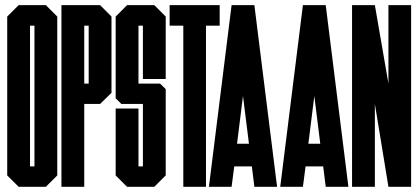

<svg xmlns="http://www.w3.org/2000/svg" viewBox="-20 -720 1613 740"><path d="M200.7 -43.9 156.7 0H51.8L7.8 -43.9V-656.2L51.8 -700.2H156.7L200.7 -656.2ZM112.8 -78.6V-621.1H95.7V-78.6Z M304.7 -319.3V0H216.8V-700.2H365.7L409.7 -656.2V-362.3L365.7 -319.3ZM304.7 -397.9H321.8V-621.1H304.7Z M618.7 -415.5H530.8V-621.1H513.7V-397.9H596.7L618.7 -376.5V-43.9L574.7 0H469.7L425.8 -43.9V-301.8H513.7V-78.6H530.8V-319.3H447.8L425.8 -341.3V-656.2L469.7 -700.2H574.7L618.7 -656.2Z M773.9 -621.1V0H686.5V-621.1H633.8V-700.2H826.7V-621.1Z M960.4 -700.2 1047.9 0H960.4L950.7 -78.6H882.8L872.6 0H785.2L872.6 -700.2ZM893.6 -166H939.5L916.5 -350.1Z M1235.4 -700.2 1322.8 0H1235.4L1225.6 -78.6H1157.7L1147.5 0H1060.1L1147.5 -700.2ZM1168.5 -166H1214.4L1191.4 -350.1Z M1424.8 -700.2 1477.1 -397.9V-700.2H1564.5V0H1477.1L1424.8 -319.3V0H1336.9V-700.2Z"/></svg>

Font: Silence
Style: Regular
Weight: 400
Designer: Lilo Joris
Foundry: Lilo Joris
Version: Version 1.035;Fontself Maker 3.5.7